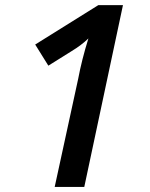

<svg xmlns="http://www.w3.org/2000/svg" viewBox="-20 -734 591 754"><path d="M311 0H194.8L287.1 -424.8Q300.8 -498 327.1 -583Q299.3 -556.2 261.2 -533.2L169.9 -476.1L118.2 -559.1L366.2 -713.9H462.9Z"/></svg>

Font: TypoPRO Open Sans
Style: Italic
Weight: 600
Italic angle: -12°
Foundry: Ascender Corporation
Version: Version 1.10